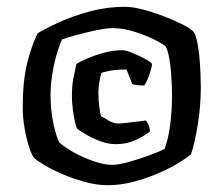

<svg xmlns="http://www.w3.org/2000/svg" viewBox="-20 -758 659 566"><path d="M297 -212Q266 -212 231 -221.5Q196 -231 164.5 -244.5Q133 -258 110.5 -271.5Q88 -285 80 -293Q74 -300 66 -324Q58 -348 52.5 -379.5Q47 -411 47 -442Q47 -519 60 -571.5Q73 -624 91 -660Q114 -674 154.5 -692.5Q195 -711 245.5 -724.5Q296 -738 348 -738Q370 -738 401 -730Q432 -722 463 -710Q494 -698 518 -686Q542 -674 550 -665Q556 -658 560.5 -638.5Q565 -619 567.5 -593.5Q570 -568 571 -543Q572 -518 572 -501Q572 -446 563 -390.5Q554 -335 543 -303Q530 -292 504.5 -276.5Q479 -261 445 -246.5Q411 -232 373 -222Q335 -212 297 -212ZM310 -272Q329 -272 359.5 -280.5Q390 -289 420 -300Q450 -311 465 -319Q475 -343 481 -385.5Q487 -428 487 -477Q487 -521 482.5 -562Q478 -603 469 -620Q463 -627 437.5 -640Q412 -653 378 -664Q344 -675 312 -675Q294 -675 265 -669Q236 -663 208 -655.5Q180 -648 163 -642Q155 -625 147 -597.5Q139 -570 134 -538.5Q129 -507 129 -479Q129 -433 137.5 -393.5Q146 -354 155 -338Q170 -324 198 -308.5Q226 -293 257 -282.5Q288 -272 310 -272ZM321 -333Q298 -333 273.5 -342.5Q249 -352 231 -363Q213 -374 207 -379Q204 -384 200.5 -400.5Q197 -417 194.5 -437.5Q192 -458 192 -474Q192 -506 196 -525.5Q200 -545 205 -569Q215 -576 237 -585.5Q259 -595 286.5 -602.5Q314 -610 340 -610Q352 -610 373 -601Q394 -592 411 -582.5Q428 -573 428 -569Q428 -563 424 -549.5Q420 -536 414.5 -523Q409 -510 405 -506Q382 -506 370 -510L353 -553Q320 -553 301.5 -549Q283 -545 279 -543Q276 -534 273 -516.5Q270 -499 270 -485Q270 -463 272.5 -444.5Q275 -426 278 -415Q283 -413 298.5 -403.5Q314 -394 327 -394Q336 -394 354.5 -396Q373 -398 389.5 -400Q406 -402 409 -403Q413 -401 417.5 -391Q422 -381 422 -370Q405 -357 379.5 -345Q354 -333 321 -333Z"/></svg>

Font: Texturina Black
Style: Regular
Weight: 900
Designer: Guillermo Torres Carreño
Foundry: Omnibus-Type
Version: Version 1.002; ttfautohint (v1.8.3)